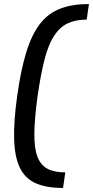

<svg xmlns="http://www.w3.org/2000/svg" viewBox="-20 -825 460 950"><path d="M292 105Q210 105 157.5 82Q105 59 79 6.5Q53 -46 50 -133.5Q47 -221 65 -350Q83 -479 110 -566.5Q137 -654 177.5 -706.5Q218 -759 277.5 -782Q337 -805 420 -805L409 -728Q354 -728 315 -709.5Q276 -691 248 -648.5Q220 -606 201 -533Q182 -460 166 -350Q151 -240 150 -167Q149 -94 164.5 -51.5Q180 -9 214 9.5Q248 28 303 28Z"/></svg>

Font: Pathway Extreme 28pt Medium
Style: Italic
Weight: 500
Italic angle: -8°
Designer: Eduardo Rodriguez Tunni
Foundry: Eduardo Rodriguez Tunni
Version: Version 1.001;gftools[0.9.26]